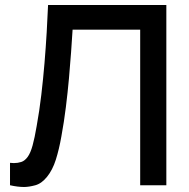

<svg xmlns="http://www.w3.org/2000/svg" viewBox="-20 -740 754 767"><path d="M20 0V-89.5Q28 -88.5 35.5 -88.5Q51 -88.5 65 -93Q79 -97.5 90.5 -113.2Q102 -129 110.2 -159Q118.5 -189 126.5 -236.5Q137.5 -297 145 -361Q152.5 -425 157.8 -488.2Q163 -551.5 166.5 -610.5Q170 -669.5 172 -720H644.5V0H540V-621.5H270Q267.5 -581.5 264 -532Q260.5 -482.5 255.5 -427Q250.5 -371.5 243.2 -312.5Q236 -253.5 225 -194Q216 -143 203 -102Q190 -61 168 -33.8Q146 -6.5 120.5 0.2Q95 7 76 7Q51 7 20 0Z"/></svg>

Font: Cns Manrope SemBd
Style: Regular
Weight: 600
Designer: Mikhail Sharanda
Foundry: Mikhail Sharanda
Version: Version 4.504